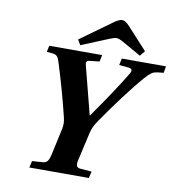

<svg xmlns="http://www.w3.org/2000/svg" viewBox="-96 -991 991 1077"><g transform="rotate(10 400.0 -452.5)"><path d="M127 -655.8 134.8 -691.9H436L428.2 -653.8L373 -647.9Q358.9 -646.5 355.5 -639.2Q352.1 -631.8 356 -619.1L425.8 -347.2H428.2Q543.5 -511.2 606 -615.2Q625 -646 592.8 -648.9L540 -653.8L547.9 -691.9H799.8L793 -653.8L764.2 -650.9Q738.8 -648.4 725.1 -638.9Q711.4 -629.4 688 -603Q650.9 -561 588.9 -478.8Q526.9 -396.5 477.1 -323.2Q450.2 -284.7 442.9 -251L408.2 -98.1Q400.9 -71.3 404.1 -57.9Q407.2 -44.4 426.8 -43L491.2 -38.1L481.9 0H143.1L151.9 -38.1L210.9 -42Q231 -43.5 239.7 -55.9Q248.5 -68.4 254.9 -98.1L287.1 -246.1Q293.9 -276.9 285.2 -311Q252 -448.7 202.1 -608.9Q194.8 -633.3 186.3 -642.3Q177.7 -651.4 161.1 -652.8ZM288.1 -754.9 460 -878.9Q472.2 -887.7 478.3 -891.8Q484.4 -896 494.4 -900.4Q504.4 -904.8 512.2 -904.8Q524.4 -904.8 534.2 -897.9Q543.9 -891.1 557.1 -877L668.9 -754.9L645 -725.1L539.1 -785.2Q514.2 -799.8 498 -799.8Q486.8 -799.8 456.1 -787.1L305.2 -725.1Z"/></g></svg>

Font: Linguistics Pro
Style: Bold Italic
Weight: 700
Italic angle: -12°
Designer: Stefan Peev, Context Ltd
Foundry: Stefan Peev, Context Ltd
Version: Version 001.000